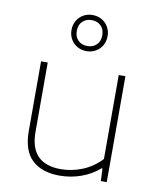

<svg xmlns="http://www.w3.org/2000/svg" viewBox="-90 -884 797 964"><g transform="rotate(10 308.5 -402.5)"><path d="M89 -185V-540H123V-186Q123 -24 280 -24Q335.5 -24 389.8 -46Q444 -68 485 -112V-540H519V0H489L486 -64H482Q441 -28.5 388.8 -9.8Q336.5 9 279 9Q189.5 9 139.2 -37.8Q89 -84.5 89 -185ZM212 -722Q212 -748 224 -769Q236 -790 257 -802Q278 -814 304 -814Q330 -814 351 -802Q372 -790 384 -769Q396 -748 396 -722Q396 -696 384 -675Q372 -654 351 -642Q330 -630 304 -630Q278 -630 257 -642Q236 -654 224 -675Q212 -696 212 -722ZM369 -722Q369 -752.5 351 -770.2Q333 -788 304 -788Q275 -788 257 -770.2Q239 -752.5 239 -722Q239 -691.5 257 -673.8Q275 -656 304 -656Q333 -656 351 -673.8Q369 -691.5 369 -722Z"/></g></svg>

Font: Encode Sans Expanded Thin
Style: Regular
Weight: 250
Width: 7
Designer: Multiple Designers
Foundry: Impallari Type
Version: Version 2.000